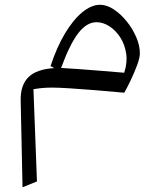

<svg xmlns="http://www.w3.org/2000/svg" viewBox="-20 -418 667 807"><path d="M208.5 -131.8 192.4 -140.1Q218.3 -219.2 252.9 -277.1Q287.6 -335 325.9 -366.5Q364.3 -397.9 400.4 -397.9Q428.7 -397.9 458 -378.7Q487.3 -359.4 512.2 -328.6Q537.1 -297.9 552.5 -262.2Q567.9 -226.6 567.9 -193.8Q567.9 -175.8 556.9 -145.8Q545.9 -115.7 530.8 -83.7Q515.6 -51.8 502.4 -28.3Q438.5 -34.2 378.4 -39.1Q318.4 -43.9 271.2 -46.9Q224.1 -49.8 199.2 -49.8Q174.8 -49.8 155.8 -47.9Q136.7 -45.9 120.6 -43L135.3 344.7L74.7 369.1L66.9 2.9Q65.9 -60.5 99.9 -94Q133.8 -127.4 208.5 -131.8ZM236.8 -132.3Q262.2 -131.3 307.1 -127.9Q352.1 -124.5 404.1 -120.4Q456.1 -116.2 502 -112.3Q516.1 -154.8 510.3 -193.1Q504.4 -231.4 485.4 -261Q466.3 -290.5 439.7 -307.6Q413.1 -324.7 385.7 -324.7Q344.2 -324.7 308.6 -278.1Q272.9 -231.4 236.8 -132.3Z"/></svg>

Font: Pinar-DS1-FD Regular
Style: Regular
Weight: 400
Designer: Amin Abedi
Version: Version 3.000